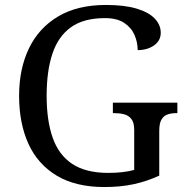

<svg xmlns="http://www.w3.org/2000/svg" viewBox="-20 -744 754 774"><path d="M401 10Q285 10 208.5 -36Q132 -82 94.5 -164.5Q57 -247 57 -358Q57 -466 96.5 -548.5Q136 -631 214 -677.5Q292 -724 407 -724Q481 -724 530 -709.5Q579 -695 603.5 -669.5Q628 -644 628 -612Q628 -580 601 -561Q574 -542 535 -542Q535 -573 522.5 -602.5Q510 -632 481 -651.5Q452 -671 403 -671Q318 -671 266.5 -634.5Q215 -598 191.5 -528Q168 -458 168 -358Q168 -258 192.5 -188.5Q217 -119 271.5 -83Q326 -47 417 -47Q446 -47 473 -50Q500 -53 521 -59V-220Q521 -250 509.5 -264.5Q498 -279 479.5 -283.5Q461 -288 439 -288H435V-330H695V-288H691Q672 -288 656.5 -283Q641 -278 631.5 -263Q622 -248 622 -216V-36Q572 -13 519 -1.5Q466 10 401 10Z"/></svg>

Font: Noto Serif Tamil
Style: Regular
Weight: 400
Designer: Indian Type Foundry, Tom Grace, and the Monotype Design Team
Foundry: Monotype Imaging Inc.
Version: Version 2.003